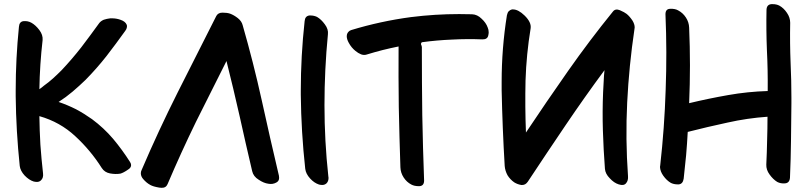

<svg xmlns="http://www.w3.org/2000/svg" viewBox="-20 -854 3914 926"><path d="M216.8 -278.3Q216.8 -278.3 216.8 -278.3Q216.8 -278.3 216.8 -278.3Q213.9 -278.3 213.9 -278.3Q213.9 -278.3 216.8 -278.3ZM607.4 -72.3Q570.3 -130.9 525.4 -184.6Q480.5 -237.3 423.8 -279.3Q386.7 -305.7 346.7 -327.1Q305.7 -347.7 262.7 -362.3Q297.9 -384.8 330.1 -412.1Q362.3 -439.5 392.6 -468.8Q446.3 -523.4 493.2 -583Q540 -643.6 584 -705.1Q590.8 -713.9 591.8 -721.7Q593.8 -729.5 590.8 -735.4Q584 -751 560.5 -758.8Q541 -765.6 520.5 -765.6Q515.6 -765.6 511.7 -765.6Q495.1 -763.7 480.5 -758.8Q466.8 -752.9 459 -743.2Q416 -683.6 372.1 -626Q327.1 -568.4 277.3 -515.6Q255.9 -494.1 235.4 -475.6Q214.8 -457 191.4 -440.4Q185.5 -435.5 180.7 -431.6Q175.8 -427.7 169.9 -423.8Q170.9 -483.4 174.8 -543Q178.7 -601.6 185.5 -661.1Q187.5 -685.5 169.9 -709Q152.3 -732.4 131.8 -744.1Q114.3 -753.9 93.8 -752Q73.2 -750 71.3 -724.6Q55.7 -571.3 55.7 -418Q55.7 -404.3 55.7 -389.6Q57.6 -221.7 75.2 -53.7Q78.1 -30.3 98.6 -7.8Q120.1 14.6 142.6 21.5Q151.4 23.4 158.2 23.4Q169.9 23.4 177.7 15.6Q190.4 3.9 187.5 -18.6Q179.7 -87.9 174.8 -156.2Q170.9 -224.6 169.9 -293.9Q169.9 -293.9 169.9 -293.9Q169.9 -293.9 169.9 -293.9Q269.5 -265.6 342.8 -197.3Q417 -128.9 470.7 -43.9Q484.4 -22.5 510.7 -17.6Q538.1 -12.7 560.5 -16.6Q575.2 -20.5 597.7 -36.1Q612.3 -44.9 612.3 -57.6Q612.3 -64.5 607.4 -72.3Z M1325.2 -6.8Q1282.2 -188.5 1242.2 -371.1Q1202.1 -552.7 1150.4 -732.4Q1145.5 -752 1127 -766.6Q1108.4 -781.2 1089.8 -788.1Q1075.2 -793 1053.7 -793Q1053.7 -793 1052.7 -793Q1032.2 -793 1023.4 -777.3Q930.7 -592.8 836.9 -408.2Q744.1 -223.6 663.1 -34.2Q659.2 -26.4 659.2 -18.6Q659.2 -3.9 669.9 8.8Q686.5 28.3 705.1 38.1Q718.8 45.9 748 50.8Q753.9 51.8 758.8 51.8Q780.3 52.7 788.1 34.2Q852.5 -117.2 924.8 -265.6Q998 -413.1 1072.3 -559.6Q1105.5 -427.7 1135.7 -293.9Q1165 -161.1 1196.3 -28.3Q1202.1 -2.9 1227.5 12.7Q1252 29.3 1274.4 32.2Q1294.9 36.1 1312.5 26.4Q1326.2 19.5 1326.2 3.9Q1326.2 -1 1325.2 -6.8Z M1449.2 -752Q1430.7 -584 1430.7 -416Q1430.7 -406.2 1430.7 -396.5Q1432.6 -217.8 1452.1 -40Q1455.1 -15.6 1475.6 6.8Q1495.1 28.3 1518.6 36.1Q1527.3 38.1 1534.2 38.1Q1545.9 38.1 1554.7 30.3Q1564.5 20.5 1564.5 3.9Q1564.5 0 1563.5 -3.9Q1544.9 -174.8 1544.9 -346.7Q1544.9 -517.6 1561.5 -688.5Q1564.5 -712.9 1546.9 -736.3Q1529.3 -760.7 1508.8 -772.5Q1494.1 -779.3 1478.5 -779.3Q1474.6 -779.3 1471.7 -779.3Q1451.2 -776.4 1449.2 -752Z M2332 -721.7Q2324.2 -744.1 2302.7 -763.7Q2282.2 -784.2 2256.8 -785.2Q2225.6 -786.1 2194.3 -786.1Q2078.1 -786.1 1961.9 -771.5Q1815.4 -752 1673.8 -709Q1665 -706.1 1660.2 -700.2Q1655.3 -695.3 1653.3 -687.5Q1652.3 -683.6 1652.3 -679.7Q1652.3 -665 1662.1 -647.5Q1674.8 -624 1694.3 -608.4Q1707 -597.7 1721.7 -591.8Q1735.4 -586.9 1748 -590.8Q1786.1 -602.5 1824.2 -612.3Q1863.3 -622.1 1902.3 -629.9Q1901.4 -483.4 1903.3 -337.9Q1906.2 -192.4 1911.1 -46.9Q1912.1 -20.5 1926.8 2Q1941.4 24.4 1963.9 36.1Q1978.5 43.9 2000 43.9Q2001 43.9 2002 43.9Q2025.4 43 2025.4 16.6Q2019.5 -140.6 2016.6 -298.8Q2014.6 -456.1 2014.6 -614.3Q2014.6 -621.1 2014.6 -627Q2013.7 -633.8 2010.7 -639.6Q2009.8 -643.6 2011.7 -646.5Q2012.7 -649.4 2015.6 -650.4Q2087.9 -660.2 2160.2 -663.1Q2232.4 -667 2305.7 -664.1Q2331.1 -663.1 2335 -683.6Q2336.9 -691.4 2336.9 -698.2Q2336.9 -710.9 2332 -721.7Z M3002 -787.1Q2992.2 -794.9 2969.7 -804.7Q2948.2 -813.5 2936.5 -798.8Q2823.2 -659.2 2719.7 -511.7Q2616.2 -364.3 2516.6 -214.8Q2511.7 -339.8 2514.6 -465.8Q2518.6 -591.8 2539.1 -716.8Q2543.9 -746.1 2509.8 -779.3Q2479.5 -808.6 2454.1 -808.6Q2452.1 -808.6 2449.2 -808.6Q2440.4 -806.6 2433.6 -799.8Q2427.7 -793.9 2424.8 -780.3Q2399.4 -621.1 2399.4 -460Q2399.4 -438.5 2399.4 -418Q2403.3 -235.4 2414.1 -53.7Q2416 -30.3 2427.7 -8.8Q2440.4 11.7 2460 25.4Q2475.6 35.2 2494.1 38.1Q2497.1 38.1 2499 38.1Q2514.6 38.1 2525.4 22.5Q2615.2 -113.3 2707 -249Q2798.8 -384.8 2895.5 -515.6Q2892.6 -490.2 2891.6 -462.9Q2889.6 -435.5 2888.7 -409.2Q2884.8 -316.4 2887.7 -224.6Q2890.6 -131.8 2897.5 -40Q2899.4 -15.6 2920.9 5.9Q2941.4 28.3 2963.9 35.2Q2988.3 43 2999 30.3Q3010.7 17.6 3008.8 -4.9Q2996.1 -183.6 3004.9 -360.4Q3013.7 -537.1 3040 -713.9Q3041 -717.8 3041 -721.7Q3041 -737.3 3030.3 -754.9Q3016.6 -775.4 3002 -787.1Z M3791 -744.1Q3791 -769.5 3775.4 -792Q3759.8 -815.4 3738.3 -827.1Q3724.6 -834 3707 -834Q3703.1 -834 3700.2 -834Q3677.7 -832 3676.8 -806.6Q3674.8 -710 3678.7 -613.3Q3683.6 -515.6 3682.6 -418.9Q3682.6 -418 3682.6 -417Q3682.6 -416 3682.6 -415Q3585.9 -412.1 3492.2 -395.5Q3397.5 -378.9 3303.7 -356.4Q3307.6 -447.3 3307.6 -539.1Q3307.6 -629.9 3303.7 -720.7Q3302.7 -747.1 3288.1 -769.5Q3273.4 -792 3251 -803.7Q3236.3 -812.5 3212.9 -811.5Q3189.5 -811.5 3189.5 -785.2Q3197.3 -602.5 3190.4 -419.9Q3184.6 -237.3 3164.1 -55.7Q3163.1 -51.8 3163.1 -48.8Q3164.1 -27.3 3178.7 -6.8Q3195.3 16.6 3215.8 28.3Q3230.5 35.2 3247.1 35.2Q3250 35.2 3253.9 35.2Q3273.4 33.2 3277.3 7.8Q3283.2 -47.9 3289.1 -105.5Q3293.9 -162.1 3296.9 -217.8Q3392.6 -242.2 3488.3 -262.7Q3584 -284.2 3681.6 -291Q3681.6 -233.4 3679.7 -175.8Q3678.7 -118.2 3675.8 -60.5Q3674.8 -35.2 3691.4 -12.7Q3708 10.7 3728.5 23.4Q3745.1 32.2 3766.6 30.3Q3788.1 28.3 3790 2.9Q3793.9 -85.9 3794.9 -175.8Q3795.9 -265.6 3796.9 -355.5Q3796.9 -369.1 3796.9 -382.8Q3796.9 -466.8 3793 -549.8Q3789.1 -646.5 3791 -744.1Z"/></svg>

Font: TroubleSide
Style: Comic
Weight: 400
Designer: Koroletov
Version: 1_5